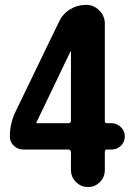

<svg xmlns="http://www.w3.org/2000/svg" viewBox="-20 -750 540 770"><path d="M264.6 -266.6V-543.9Q264.6 -544.9 263.7 -544.9Q262.7 -544.9 262.7 -543.9L126 -258.8V-256.8Q126 -255.9 127 -255.9H253.9Q264.6 -255.9 264.6 -266.6ZM426.8 -255.9Q449.2 -255.9 464.8 -240.2Q480.5 -224.6 480.5 -202.6Q480.5 -180.7 464.8 -165.5Q449.2 -150.4 426.8 -150.4H409.2Q400.4 -150.4 400.4 -140.6V-68.4Q400.4 -40 380.9 -20Q361.3 0 333 0Q304.7 0 284.7 -20Q264.6 -40 264.6 -68.4V-138.7Q264.6 -149.4 253.9 -150.4H73.2Q50.8 -150.4 35.2 -165.5Q19.5 -180.7 19.5 -203.1Q19.5 -255.9 43 -303.7L216.8 -663.1Q231.4 -694.3 260.7 -712.4Q290 -730.5 325.2 -730.5Q356.4 -730.5 378.4 -708Q400.4 -685.5 400.4 -655.3V-264.6Q400.4 -255.9 409.2 -255.9Z"/></svg>

Font: Rounded-X Mgen+ 1mn bold
Style: Bold
Weight: 700
Designer: [Source Han Sans]
Ryoko NISHIZUKA  (kana & ideographs); Paul D. Hunt (Latin, Greek & Cyrillic); Wenlong ZHANG  (bopomofo
Version: Version 1.059.20150602